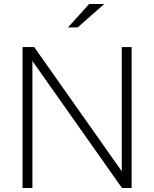

<svg xmlns="http://www.w3.org/2000/svg" viewBox="-20 -934 766 954"><path d="M92 0V-700H150L585 -83V-700H634V0H586L141 -631V0ZM318 -798 423 -914H498L366 -798Z"/></svg>

Font: Red Hat Text VF
Style: Regular
Weight: 300
Designer: Pentagram, MCKL
Foundry: Pentagram, MCKL
Version: Version 1.023